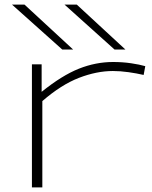

<svg xmlns="http://www.w3.org/2000/svg" viewBox="-20 -810 659 830"><path d="M160 -532V-413Q248 -484 321 -513Q394 -542 469 -542Q510 -542 547 -536.5Q584 -531 608 -524L601 -486Q571 -493 535.5 -498Q500 -503 468 -503Q398 -503 321.5 -473.5Q245 -444 163 -373V0H118V-532ZM249 -596 32 -790H86L296 -596ZM475 -596 259 -790H312L522 -596Z"/></svg>

Font: Georama ExtraExtended ExtraLight
Style: Regular
Weight: 200
Width: 8
Designer: Jean-Baptiste Levee
Foundry: Production Type
Version: Version 1.000